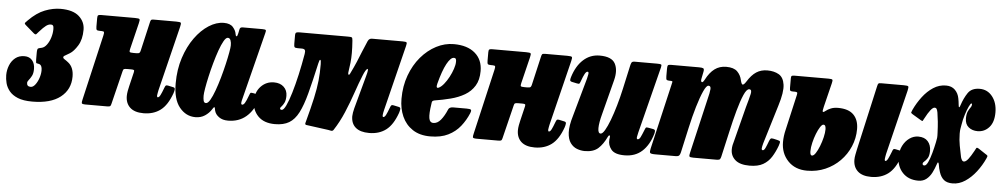

<svg xmlns="http://www.w3.org/2000/svg" viewBox="-59 -808 5751 1103"><g transform="rotate(5 2817.0 -256.5)"><path d="M-23 -128.5Q-23 -158 -12.2 -185Q-1.5 -212 19.8 -229Q41 -246 72.5 -246Q101 -246 117 -227.2Q133 -208.5 133 -177.5Q133 -152 124.8 -136.8Q116.5 -121.5 108.5 -112Q100.5 -102.5 100.5 -94.5Q100.5 -73.5 123 -73.5Q136.5 -73.5 149 -89.8Q161.5 -106 169.2 -129.2Q177 -152.5 177 -173.5Q177 -203.5 159.5 -208.5Q149 -211.5 144.8 -211.8Q140.5 -212 140.5 -234V-272.5Q140.5 -294.5 146.8 -297.2Q153 -300 166 -302.5Q182 -306 195.2 -323.8Q208.5 -341.5 216.2 -366.2Q224 -391 224 -415.5Q224 -430 220 -435.2Q216 -440.5 207.5 -440.5Q194 -440.5 179.8 -430Q165.5 -419.5 142.5 -393.5Q134 -384 129.2 -378.5Q124.5 -373 113.5 -382L65.5 -423.5Q54.5 -432.5 59 -437.8Q63.5 -443 72.5 -452Q119 -499 165.5 -517Q212 -535 255.5 -535Q327 -535 362 -503.8Q397 -472.5 397 -426.5Q397 -371 375 -335.2Q353 -299.5 331 -286Q313 -274.5 303.8 -270Q294.5 -265.5 294.5 -259Q294.5 -253 303.5 -247.8Q312.5 -242.5 325.5 -232Q357.5 -206.5 357.5 -153Q357.5 -78.5 301 -34.2Q244.5 10 139 10Q87 10 55 -3.2Q23 -16.5 6 -37.8Q-11 -59 -17 -83Q-23 -107 -23 -128.5Z M948 -491.5 856 -118Q855 -113 852.8 -101.8Q850.5 -90.5 850.5 -87Q850.5 -77.5 855.5 -77.5Q863 -77.5 870.2 -91.8Q877.5 -106 887.5 -133Q892 -145.5 895.5 -148.5Q899 -151.5 908.5 -149.5L938.5 -143Q949.5 -141 948.8 -131.5Q948 -122 943.5 -108.5Q918.5 -38.5 878.8 -8.8Q839 21 781.5 21Q730 21 703.8 -3.2Q677.5 -27.5 677.5 -69.5Q677.5 -82 680.5 -99Q683.5 -116 686.5 -127L706 -208.5Q708.5 -219 705 -221.5Q701.5 -224 688.5 -224H666Q653.5 -224 648.2 -221.8Q643 -219.5 641 -209L593.5 -16Q591 -5 586.8 -2.5Q582.5 0 568.5 0H445.5Q424.5 0 423.5 -6.5Q422.5 -13 426.5 -29L513 -402.5Q517 -419 515 -423.8Q513 -428.5 499 -428.5H491.5Q476.5 -428.5 472.8 -432.5Q469 -436.5 469 -452V-500.5Q469 -514 473.5 -517Q478 -520 491 -520H685.5Q708.5 -520 711.8 -515.5Q715 -511 710 -491.5L673 -340Q669.5 -326 672.8 -322.5Q676 -319 695 -319H711Q724.5 -319 728.8 -323.2Q733 -327.5 735 -338L772.5 -500.5Q775 -512.5 778.2 -516.2Q781.5 -520 794.5 -520H923Q946.5 -520 949.8 -515.5Q953 -511 948 -491.5Z M1435 -115Q1415 -50.5 1372.8 -14.8Q1330.5 21 1269 21Q1237 21 1216.8 6.5Q1196.5 -8 1191 -28Q1189.5 -33.5 1189 -36.5Q1188.5 -39.5 1188 -42.5Q1186 -51 1182.8 -49Q1179.5 -47 1172.5 -35.5Q1158.5 -13.5 1135.2 2Q1112 17.5 1080.5 17.5Q1025.5 17.5 988.2 -28.8Q951 -75 951 -166.5Q951 -246.5 973 -314Q995 -381.5 1031 -431.2Q1067 -481 1110.5 -508.8Q1154 -536.5 1197 -536.5Q1233.5 -536.5 1250 -517.2Q1266.5 -498 1269 -479Q1270.5 -467 1275.5 -466Q1280.5 -465 1284.5 -485L1288.5 -505Q1290 -513 1293.8 -516.5Q1297.5 -520 1309 -520H1420.5Q1437.5 -520 1440 -515.8Q1442.5 -511.5 1438.5 -498L1340.5 -110.5Q1339 -106.5 1337.5 -98.5Q1336 -90.5 1336 -87Q1336 -77.5 1342.5 -77.5Q1349.5 -77.5 1357 -88.8Q1364.5 -100 1378 -136.5Q1381.5 -146.5 1384.2 -149Q1387 -151.5 1402.5 -148.5L1427.5 -143Q1435.5 -141.5 1437.2 -136Q1439 -130.5 1435 -115ZM1247.5 -410.5Q1248 -426.5 1243.2 -439.8Q1238.5 -453 1227 -453Q1216 -453 1203.8 -431.5Q1191.5 -410 1179.2 -375.5Q1167 -341 1155.8 -300.8Q1144.5 -260.5 1135.8 -221.5Q1127 -182.5 1122 -152.5Q1117 -122.5 1117 -109.5Q1117 -92.5 1120 -80.5Q1123 -68.5 1134 -68.5Q1145.5 -68.5 1158 -90Q1170.5 -111.5 1183.2 -146.5Q1196 -181.5 1207.5 -222.2Q1219 -263 1228 -301.8Q1237 -340.5 1242.2 -369.8Q1247.5 -399 1247.5 -410.5Z M2250.5 -495 2157 -118Q2155.5 -113 2153.5 -101.8Q2151.5 -90.5 2151.5 -87Q2151.5 -77.5 2156 -77.5Q2164 -77.5 2171.2 -91.8Q2178.5 -106 2188.5 -133Q2193 -145.5 2196.5 -148.5Q2200 -151.5 2209 -149.5L2239.5 -143Q2250 -141 2249.2 -131.5Q2248.5 -122 2244 -108.5Q2219 -38.5 2179.5 -8.8Q2140 21 2082.5 21Q2031 21 2004.5 -1.8Q1978 -24.5 1978 -66.5Q1978 -74 1980.2 -87.8Q1982.5 -101.5 1985.5 -112.5L2037 -302Q2050 -348.5 2040.8 -344.5Q2031.5 -340.5 2017 -305Q1998.5 -259.5 1979 -202.2Q1959.5 -145 1935 -86.8Q1910.5 -28.5 1878 21Q1873 28.5 1864.2 27.2Q1855.5 26 1847.5 24L1718.5 6.5Q1713 5 1712.8 1Q1712.5 -3 1715 -11Q1737.5 -94.5 1750 -151Q1762.5 -207.5 1767.2 -253Q1772 -298.5 1771.5 -348Q1771.5 -372 1766.8 -373.2Q1762 -374.5 1757 -351Q1734 -247 1715.2 -176.2Q1696.5 -105.5 1674.5 -63Q1652.5 -20.5 1620.5 -1.5Q1588.5 17.5 1539 17.5Q1475.5 17.5 1441.5 -17.5Q1407.5 -52.5 1407.5 -106.5Q1407.5 -156.5 1438.2 -188.8Q1469 -221 1513.5 -221Q1549.5 -221 1570.2 -201.2Q1591 -181.5 1591 -150Q1591 -124.5 1583.5 -109.8Q1576 -95 1568.5 -87.2Q1561 -79.5 1561 -76Q1561 -67.5 1571 -67.5Q1582 -67.5 1595.5 -95.8Q1609 -124 1623.2 -171.8Q1637.5 -219.5 1650.8 -278.5Q1664 -337.5 1674.5 -399Q1677.5 -415.5 1673.2 -422Q1669 -428.5 1654 -428.5H1632.5Q1617 -428.5 1613.5 -433Q1610 -437.5 1610 -453.5V-500Q1610 -514.5 1615.8 -517.2Q1621.5 -520 1635 -520H1913Q1930.5 -520 1935.2 -517.8Q1940 -515.5 1941 -500Q1944 -458.5 1944 -428.5Q1944 -398.5 1941.2 -372Q1938.5 -345.5 1933.5 -314.5Q1932.5 -306 1936 -302.5Q1939.5 -299 1944 -308.5Q1964 -349 1977 -380Q1990 -411 2001.5 -440.2Q2013 -469.5 2028.5 -504Q2033 -513.5 2039.2 -516.8Q2045.5 -520 2051.5 -520H2229Q2248.5 -520 2251.8 -516Q2255 -512 2250.5 -495Z M2251 -191Q2251 -264.5 2273.8 -326.5Q2296.5 -388.5 2335.2 -434Q2374 -479.5 2422.8 -504.8Q2471.5 -530 2523.5 -530Q2602 -530 2646 -492.2Q2690 -454.5 2690 -389Q2690 -337.5 2669.2 -303.8Q2648.5 -270 2613 -249.2Q2577.5 -228.5 2532.8 -217Q2488 -205.5 2440.5 -198Q2431 -196 2428.2 -191.8Q2425.5 -187.5 2424.5 -175Q2416 -119.5 2420.2 -94Q2424.5 -68.5 2445.5 -68.5Q2469 -68.5 2488.2 -92Q2507.5 -115.5 2523 -152.5Q2528.5 -167.5 2552 -167.5H2629Q2649.5 -167.5 2653.8 -163Q2658 -158.5 2651.5 -142.5Q2634.5 -101.5 2607 -66.8Q2579.5 -32 2537.2 -11Q2495 10 2434 10Q2373 10 2332.2 -17Q2291.5 -44 2271.2 -89.5Q2251 -135 2251 -191ZM2459 -273.5Q2473.5 -280.5 2488.2 -298.8Q2503 -317 2515.8 -341Q2528.5 -365 2536.5 -388.8Q2544.5 -412.5 2544.5 -430Q2545 -439.5 2542.2 -445.5Q2539.5 -451.5 2530.5 -451.5Q2512 -451.5 2490.2 -411.8Q2468.5 -372 2448.5 -295Q2441 -265.5 2459 -273.5Z M3203.5 -491.5 3111.5 -118Q3110.5 -113 3108.2 -101.8Q3106 -90.5 3106 -87Q3106 -77.5 3111 -77.5Q3118.5 -77.5 3125.8 -91.8Q3133 -106 3143 -133Q3147.5 -145.5 3151 -148.5Q3154.5 -151.5 3164 -149.5L3194 -143Q3205 -141 3204.2 -131.5Q3203.5 -122 3199 -108.5Q3174 -38.5 3134.2 -8.8Q3094.5 21 3037 21Q2985.5 21 2959.2 -3.2Q2933 -27.5 2933 -69.5Q2933 -82 2936 -99Q2939 -116 2942 -127L2961.5 -208.5Q2964 -219 2960.5 -221.5Q2957 -224 2944 -224H2921.5Q2909 -224 2903.8 -221.8Q2898.5 -219.5 2896.5 -209L2849 -16Q2846.5 -5 2842.2 -2.5Q2838 0 2824 0H2701Q2680 0 2679 -6.5Q2678 -13 2682 -29L2768.5 -402.5Q2772.5 -419 2770.5 -423.8Q2768.5 -428.5 2754.5 -428.5H2747Q2732 -428.5 2728.2 -432.5Q2724.5 -436.5 2724.5 -452V-500.5Q2724.5 -514 2729 -517Q2733.5 -520 2746.5 -520H2941Q2964 -520 2967.2 -515.5Q2970.5 -511 2965.5 -491.5L2928.5 -340Q2925 -326 2928.2 -322.5Q2931.5 -319 2950.5 -319H2966.5Q2980 -319 2984.2 -323.2Q2988.5 -327.5 2990.5 -338L3028 -500.5Q3030.5 -512.5 3033.8 -516.2Q3037 -520 3050 -520H3178.5Q3202 -520 3205.2 -515.5Q3208.5 -511 3203.5 -491.5Z M3210.5 -400.5Q3230.5 -465.5 3270.2 -501.5Q3310 -537.5 3364 -537.5Q3433.5 -537.5 3453.5 -500Q3473.5 -462.5 3458.5 -404L3407 -204.5Q3393 -152.5 3392.8 -122Q3392.5 -91.5 3408 -91.5Q3418.5 -91.5 3432 -114.2Q3445.5 -137 3460 -175.2Q3474.5 -213.5 3488.2 -261Q3502 -308.5 3513 -358.5L3543 -494.5Q3545.5 -506 3549.2 -513Q3553 -520 3567 -520H3696.5Q3714.5 -520 3719.2 -517.5Q3724 -515 3720.5 -501L3623.5 -118Q3620 -105 3617.8 -91.2Q3615.5 -77.5 3623 -77.5Q3632 -77.5 3639 -91.5Q3646 -105.5 3657.5 -134.5Q3661 -144 3664 -147.8Q3667 -151.5 3680.5 -148.5L3705 -144Q3716 -142 3717.5 -136Q3719 -130 3715.5 -117Q3696 -51 3656.2 -15Q3616.5 21 3555 21Q3499 21 3478.5 -4.5Q3458 -30 3461 -61L3463 -77.5Q3464 -85 3459.5 -85.2Q3455 -85.5 3451 -77Q3430.5 -33 3403 -8.2Q3375.5 16.5 3326 16.5Q3303 16.5 3280.5 8Q3258 -0.5 3242.5 -22Q3227 -43.5 3225 -81.5Q3223 -119.5 3241 -179L3302.5 -399Q3305.5 -410 3308 -424.5Q3310.5 -439 3302.5 -439Q3295 -439 3287 -425Q3279 -411 3267.5 -378.5Q3264.5 -370.5 3261.8 -367.2Q3259 -364 3246 -367L3218 -373Q3208 -375.5 3207.2 -381.5Q3206.5 -387.5 3210.5 -400.5Z M3777.5 -520H3938.5Q3955.5 -520 3962.2 -516.8Q3969 -513.5 3966 -498L3957.5 -455.5Q3954.5 -441 3960.8 -437Q3967 -433 3977.5 -453Q3999 -494.5 4027.2 -515.5Q4055.5 -536.5 4094 -536.5Q4137.5 -536.5 4157.8 -516.5Q4178 -496.5 4184 -467.5Q4189.5 -443.5 4196.5 -443Q4203.5 -442.5 4215.5 -461Q4240.5 -501.5 4267.8 -519Q4295 -536.5 4331 -536.5Q4370 -536.5 4397.2 -520.8Q4424.5 -505 4430.5 -462.8Q4436.5 -420.5 4411.5 -341L4343.5 -117Q4341 -108.5 4339.2 -99.2Q4337.5 -90 4337.5 -87Q4337.5 -77.5 4344.5 -77.5Q4352 -77.5 4359 -92.2Q4366 -107 4375.5 -133Q4380 -144.5 4384 -147.8Q4388 -151 4400.5 -148.5L4422 -143.5Q4437 -140.5 4438.5 -135.2Q4440 -130 4433.5 -111Q4420 -74.5 4401.8 -45.5Q4383.5 -16.5 4354 0.5Q4324.5 17.5 4276 17.5Q4220.5 17.5 4193.5 -6Q4166.5 -29.5 4166.5 -66.5Q4166.5 -79 4169.2 -92.2Q4172 -105.5 4175.5 -116L4226.5 -315.5Q4241.5 -367.5 4247.2 -393.5Q4253 -419.5 4236.5 -419.5Q4221.5 -419.5 4205.8 -383.5Q4190 -347.5 4174 -289.5Q4158 -231.5 4143.5 -166L4110.5 -21Q4108 -9.5 4103.8 -4.8Q4099.5 0 4085.5 0H3950Q3930.5 0 3928 -5.2Q3925.5 -10.5 3929.5 -27L4001.5 -336Q4013.5 -383 4014.5 -401.2Q4015.5 -419.5 4001.5 -419.5Q3989.5 -419.5 3973.5 -384.2Q3957.5 -349 3940.5 -291.8Q3923.5 -234.5 3909 -168.5L3877 -24.5Q3874 -11.5 3868.8 -5.8Q3863.5 0 3847 0H3730Q3704.5 0 3701 -6.2Q3697.5 -12.5 3702 -31.5L3788 -401Q3792 -418 3793 -423.2Q3794 -428.5 3780 -428.5H3776Q3763.5 -428.5 3759.5 -432Q3755.5 -435.5 3755.5 -453V-495Q3755.5 -510.5 3758.5 -515.2Q3761.5 -520 3777.5 -520Z M5143.5 -491.5 5052 -118Q5051 -113 5049 -101.8Q5047 -90.5 5047 -87Q5047 -77.5 5051.5 -77.5Q5059 -77.5 5066.2 -91.8Q5073.5 -106 5084 -133Q5088 -145.5 5091.5 -148.5Q5095 -151.5 5104.5 -149.5L5134.5 -143Q5145.5 -141 5144.8 -131.5Q5144 -122 5139.5 -108.5Q5114.5 -38.5 5074.8 -8.8Q5035 21 4977.5 21Q4926 21 4899.8 -3.2Q4873.5 -27.5 4873.5 -69.5Q4873.5 -82 4876.8 -99Q4880 -116 4882.5 -127L4966.5 -500Q4969.5 -514 4972.8 -517Q4976 -520 4988.5 -520H5118.5Q5142 -520 5145 -515.5Q5148 -511 5143.5 -491.5ZM4465 -205.5 4512 -411.5Q4514.5 -422.5 4511.5 -425.5Q4508.5 -428.5 4497.5 -428.5H4487.5Q4476 -428.5 4472.5 -431.8Q4469 -435 4469 -447.5V-504Q4469 -514.5 4473 -517.2Q4477 -520 4487 -520H4684.5Q4704 -520 4707.2 -516Q4710.5 -512 4706 -495L4672 -357Q4665 -330 4669.2 -327.2Q4673.5 -324.5 4686.5 -335.5Q4694.5 -342.5 4712.2 -350Q4730 -357.5 4754 -357.5Q4815 -357.5 4844.2 -327.8Q4873.5 -298 4873.5 -245Q4873.5 -192.5 4853.2 -145Q4833 -97.5 4797 -61Q4761 -24.5 4712.8 -3.5Q4664.5 17.5 4608 17.5Q4538.5 17.5 4497.2 -26Q4456 -69.5 4456 -134.5Q4456 -168.5 4465 -205.5ZM4617.5 -95.5Q4617.5 -71.5 4628.5 -71.5Q4638.5 -71.5 4649.5 -88.2Q4660.5 -105 4670.5 -130.5Q4680.5 -156 4686.8 -182.5Q4693 -209 4693 -228.5Q4693 -238 4690.2 -246Q4687.5 -254 4678.5 -254Q4671 -254 4660.5 -238Q4650 -222 4640.2 -197.2Q4630.5 -172.5 4624 -145.2Q4617.5 -118 4617.5 -95.5Z M5125 -108.5Q5125 -144 5139.5 -172.2Q5154 -200.5 5177.5 -217Q5201 -233.5 5228 -233.5Q5264.5 -233.5 5283.2 -212.2Q5302 -191 5302 -156.5Q5301.5 -128.5 5292.5 -114.8Q5283.5 -101 5274.8 -94.2Q5266 -87.5 5266 -80.5Q5266 -71 5276.5 -71Q5287 -71 5297.2 -92.5Q5307.5 -114 5316.2 -146.2Q5325 -178.5 5331.5 -210Q5335 -226.5 5336 -235.8Q5337 -245 5336 -265Q5334.5 -301.5 5331.8 -328.5Q5329 -355.5 5325 -380.5Q5323 -391.5 5319.5 -399.2Q5316 -407 5306.5 -407Q5288 -407 5252.5 -339.5Q5247 -329 5245 -325.8Q5243 -322.5 5233 -329L5184.5 -358Q5174 -364 5175 -368.5Q5176 -373 5181 -384Q5200 -424.5 5227 -460Q5254 -495.5 5287.8 -517.5Q5321.5 -539.5 5361 -539.5Q5394 -539.5 5413.2 -520Q5432.5 -500.5 5437.5 -472Q5439 -463 5440.5 -454.5Q5442 -446 5442.5 -437.5Q5443.5 -422.5 5446.8 -422Q5450 -421.5 5453.5 -434Q5467 -475.5 5488 -506.5Q5509 -537.5 5555.5 -537.5Q5600.5 -537.5 5628.8 -501.5Q5657 -465.5 5657 -410Q5657 -353.5 5630.2 -323.8Q5603.5 -294 5563.5 -294Q5533 -294 5512 -311Q5491 -328 5491 -362Q5491.5 -388 5498.2 -402.2Q5505 -416.5 5511.8 -425.2Q5518.5 -434 5519 -443Q5519 -449.5 5515 -449.5Q5510.5 -449.5 5501.2 -430.2Q5492 -411 5482.8 -381.8Q5473.5 -352.5 5469 -323Q5466.5 -307.5 5464.8 -298.8Q5463 -290 5463 -270.5Q5463.5 -233.5 5469.5 -202.2Q5475.5 -171 5482.5 -137Q5484.5 -129 5489 -121.2Q5493.5 -113.5 5501 -113.5Q5512 -113.5 5525.8 -131Q5539.5 -148.5 5556 -179Q5562.5 -191.5 5565.5 -196.8Q5568.5 -202 5581.5 -193.5L5620 -168Q5630.5 -162 5632.5 -158.5Q5634.5 -155 5628.5 -142.5Q5610 -101.5 5581.8 -64.8Q5553.5 -28 5519 -5.2Q5484.5 17.5 5447 17.5Q5414.5 17.5 5396.8 3Q5379 -11.5 5369.5 -40Q5365 -52.5 5363.2 -61.5Q5361.5 -70.5 5359 -84Q5357.5 -93.5 5354.2 -95.2Q5351 -97 5347 -83.5Q5339 -59 5327 -35.2Q5315 -11.5 5296 3.8Q5277 19 5249.5 19Q5192 19 5158.5 -16.8Q5125 -52.5 5125 -108.5Z"/></g></svg>

Font: Besley* Condensed Heavy
Style: Italic
Weight: 800
Width: 3
Italic angle: -13°
Designer: Owen Earl
Foundry: indestructible type*
Version: Version 3.000; ttfautohint (v1.8.3)